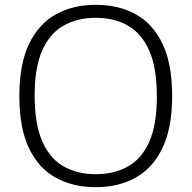

<svg xmlns="http://www.w3.org/2000/svg" viewBox="-20 -769 796 798"><path d="M378 9Q283 9 211.5 -30.5Q140 -70 100.2 -153.5Q60.5 -237 60.5 -370Q60.5 -503 100.8 -586.5Q141 -670 212.5 -709.5Q284 -749 378 -749Q473 -749 544.5 -709.5Q616 -670 655.8 -586.2Q695.5 -502.5 695.5 -370Q695.5 -237.5 655.2 -153.8Q615 -70 543.5 -30.5Q472 9 378 9ZM378 -45Q454 -45 511.2 -76.8Q568.5 -108.5 600.2 -179.5Q632 -250.5 632 -367.5Q632 -487.5 600 -559.2Q568 -631 511 -663Q454 -695 378 -695Q302.5 -695 245.2 -663.2Q188 -631.5 156 -560.5Q124 -489.5 124 -372.5Q124 -252.5 156 -180.8Q188 -109 245 -77Q302 -45 378 -45Z"/></svg>

Font: Encode Sans SmExp Lt
Style: Regular
Weight: 300
Width: 6
Designer: Multiple Designers
Foundry: Impallari Type
Version: Version 3.002; ttfautohint (v1.8.3) -l 8 -r 50 -G 200 -x 14 